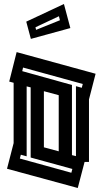

<svg xmlns="http://www.w3.org/2000/svg" viewBox="-20 -894 497 958"><path d="M48 -180V-481L26 -487L63 -634L457 -526L424 -398V-86H402L368 44L15 -52ZM393 -475 95 -557 91 -539 339 -470V-120L359 -115V-464L388 -456ZM79 -103 336 -32 341 -51 133 -108V-458L113 -463V-114L84 -122ZM199 -159 273 -139V-419L199 -439ZM134 -700 111 -786 299 -874 331 -754ZM157 -758 160 -745 279 -793 274 -813Z"/></svg>

Font: Blaka Hollow
Style: Regular
Weight: 400
Designer: Mohamed Gaber
Foundry: Kief Type Foundry
Version: Version 1.003; ttfautohint (v1.8.4.7-5d5b)